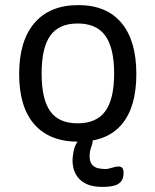

<svg xmlns="http://www.w3.org/2000/svg" viewBox="-20 -549 609 752"><path d="M287 -529Q397 -529 455.5 -459.5Q514 -390 514 -259Q514 -129 456.5 -61.5Q399 6 287 6Q174 6 114.5 -62Q55 -130 55 -259Q55 -389 115 -459Q175 -529 287 -529ZM284 -457Q211 -457 177 -409.5Q143 -362 143 -261Q143 -161 176.5 -113.5Q210 -66 284 -66Q358 -66 392.5 -113.5Q427 -161 427 -261Q427 -361 392.5 -409Q358 -457 284 -457ZM325 -14Q343 -14 343 1Q343 12 337 28Q331 44 331 62Q331 86 341.5 97Q352 108 367 110.5Q382 113 393 113Q404 113 418.5 108Q433 103 445 103Q464 103 464 128Q464 150 454 162Q444 174 425.5 178.5Q407 183 382 183Q342 183 318.5 171.5Q295 160 283 143Q271 126 267.5 109Q264 92 264 81Q264 67 268 44.5Q272 22 285 4Q298 -14 325 -14Z"/></svg>

Font: Asap VF Beta
Style: Regular
Weight: 400
Designer: Pablo Cosgaya
Foundry: Pablo Cosgaya
Version: Version 1.007